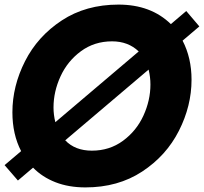

<svg xmlns="http://www.w3.org/2000/svg" viewBox="-27 -799 888 836"><path d="M841 -684 768 -622Q807 -547 807 -452Q807 -338 752 -229.5Q697 -121 592 -52Q487 17 345 17Q272 17 214.5 -5.5Q157 -28 117 -69L51 -13L-7 -80L65 -141Q27 -214 27 -310Q27 -424 82 -532.5Q137 -641 242 -710Q347 -779 489 -779Q630 -779 717 -694L784 -751ZM214 -267 577 -575Q531 -619 461 -619Q384 -619 325.5 -576Q267 -533 236.5 -466.5Q206 -400 206 -331Q206 -299 214 -267ZM620 -496 257 -188Q300 -143 373 -143Q450 -143 508.5 -186Q567 -229 597.5 -295.5Q628 -362 628 -431Q628 -464 620 -496Z"/></svg>

Font: Open Sauce Sans Black Italic
Style: Regular
Weight: 900
Italic angle: -10°
Designer: Alfredo Marco Pradil
Foundry: Creative Sauce Fz LLC
Version: Version 1.477